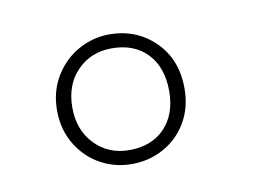

<svg xmlns="http://www.w3.org/2000/svg" viewBox="-44 -759 607 420"><g transform="rotate(-10 259.5 -549.0)"><path d="M78 -549Q78 -591 98 -624Q118 -657 150.5 -675Q183 -693 219 -693Q279 -693 320 -653Q361 -613 361 -548Q361 -506 342 -473.5Q323 -441 290.5 -423Q258 -405 219 -405Q182 -405 150 -422.5Q118 -440 98 -473Q78 -506 78 -549ZM327 -548Q327 -601 298 -631.5Q269 -662 219 -662Q173 -662 142.5 -631Q112 -600 112 -549Q112 -499 142.5 -467.5Q173 -436 219 -436Q269 -436 298 -466.5Q327 -497 327 -548Z"/></g></svg>

Font: FiraGO UltraLight
Style: Regular
Weight: 200
Designer: bBox Type
Foundry: bBox Type GmbH
Version: Version 1.001